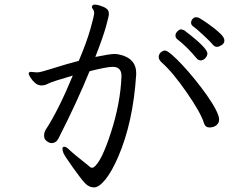

<svg xmlns="http://www.w3.org/2000/svg" viewBox="-20 -775 1040 836"><path d="M395 -527Q459 -540 477.5 -540Q496 -540 519 -532Q573 -512 573 -457V-451Q560 -244 495 -93Q467 -28 439 6.5Q411 41 389.5 41Q368 41 351 23.5Q334 6 297.5 -45.5Q261 -97 256.5 -108Q252 -119 252 -127.5Q252 -136 260 -136Q268 -136 280 -124.5Q292 -113 312 -96.5Q332 -80 350 -66Q368 -52 376 -45H382Q386 -45 387 -46Q421 -68 463 -198Q505 -328 509 -444Q509 -484 471 -484Q446 -484 370 -465Q316 -332 235 -173Q225 -152 204 -152Q195 -152 183.5 -160.5Q172 -169 172 -184Q172 -199 179 -210Q235 -296 297 -446Q204 -419 190 -411Q176 -403 160.5 -403Q145 -403 132.5 -414Q120 -425 112.5 -437.5Q105 -450 105 -454V-456Q106 -462 115 -462L127 -461Q132 -460 136 -460H145Q156 -460 214 -478.5Q272 -497 323 -510Q357 -590 373.5 -648.5Q390 -707 390 -717.5Q390 -728 385 -734.5Q380 -741 380 -743.5Q380 -746 382 -750Q385 -755 393 -755Q401 -755 414 -751Q451 -740 453 -723Q454 -720 454 -712.5Q454 -705 441.5 -659.5Q429 -614 395 -527ZM909 -578Q897 -593 865 -622.5Q833 -652 822.5 -659Q812 -666 812 -675.5Q812 -685 818.5 -692.5Q825 -700 833 -700Q841 -700 847 -697Q853 -694 869.5 -683Q886 -672 906.5 -656.5Q927 -641 942 -626Q957 -611 957 -598.5Q957 -586 945 -578.5Q933 -571 924.5 -571Q916 -571 909 -578ZM837 -520Q794 -572 751 -605Q744 -611 744 -620.5Q744 -630 752.5 -638.5Q761 -647 767.5 -647Q774 -647 782 -643Q883 -567 883 -542Q883 -532 874 -522Q865 -512 854.5 -512Q844 -512 837 -520ZM868 -239Q855 -283 793 -372.5Q731 -462 685 -502Q671 -515 671 -526.5Q671 -538 680 -547Q690 -555 698.5 -555Q707 -555 727.5 -537.5Q748 -520 775 -491Q802 -462 829.5 -428Q857 -394 881 -360Q905 -326 919.5 -298Q934 -270 934 -254.5Q934 -239 922 -229.5Q910 -220 892 -220Q874 -220 868 -239Z"/></svg>

Font: LXGW Bright TC
Style: Regular
Weight: 400
Designer: Christian Thalmann (Catharsis Fonts)
Foundry: LXGW / Christian Thalmann (Catharsis Fonts) / Fontworks Inc.
Version: Version 5.501